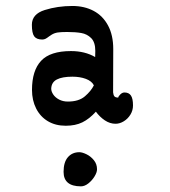

<svg xmlns="http://www.w3.org/2000/svg" viewBox="-20 -728 582 659"><path d="M436.5 -366.2Q436.5 -349.1 427.7 -334.7Q418.9 -320.3 405 -311.8Q391.1 -303.2 376.5 -303.2Q357.4 -303.2 339.8 -314.9Q322.3 -326.7 309.1 -344.7Q286.6 -319.8 262.7 -308.1Q238.8 -296.4 205.6 -296.4Q170.4 -296.4 144.3 -312Q118.2 -327.6 104 -355.7Q89.8 -383.8 89.8 -419.4Q89.8 -485.8 121.1 -519.3Q152.3 -552.7 223.6 -552.7Q271.5 -552.7 306.6 -532.2L307.1 -553.2Q307.1 -583 293 -597.2Q278.8 -611.3 259 -614.7Q239.3 -618.2 210.4 -618.2Q189.9 -618.2 178.2 -616.5Q166.5 -614.7 157.2 -608.9Q157.2 -608.9 148.4 -603Q141.6 -597.7 136.5 -595Q131.3 -592.3 125 -592.3Q105.5 -592.3 97.4 -603.3Q89.4 -614.3 89.4 -643.1Q89.4 -679.7 133.5 -693.6Q177.7 -707.5 228.5 -707.5Q269.5 -707.5 301.3 -690.7Q333 -673.8 350.8 -640.6Q368.7 -607.4 368.7 -559.6L368.2 -411.1Q369.1 -401.4 372.8 -397.2Q376.5 -393.1 385.7 -393.1Q386.7 -397.9 393.3 -404.3Q399.9 -410.6 407.2 -410.6Q422.4 -410.6 429.4 -400.1Q436.5 -389.6 436.5 -366.2ZM302.2 -435.1Q294.9 -449.7 274.7 -457.3Q254.4 -464.8 228.5 -464.8Q193.8 -464.8 175.3 -455.3Q156.7 -445.8 155.8 -423.8Q155.8 -414.1 162.8 -403.6Q169.9 -393.1 183.1 -386.2Q196.3 -379.4 212.9 -379.4Q250.5 -379.4 271.5 -397.5Q292.5 -415.5 302.2 -435.1ZM313 -147Q313 -136.2 304.4 -122.3Q295.9 -108.4 283.2 -98.4Q270.5 -88.4 257.8 -88.4Q198.2 -88.4 198.2 -138.2Q198.2 -171.4 213.1 -188.5Q228 -205.6 252.4 -205.6Q262.2 -205.6 276.9 -198.5Q291.5 -191.4 302.2 -178.2Q313 -165 313 -147Z"/></svg>

Font: Dekko
Style: Regular
Weight: 400
Designer: Multiple
Foundry: Sorkin Type
Version: Version 2.001